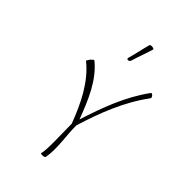

<svg xmlns="http://www.w3.org/2000/svg" viewBox="-256 -1292 1352 1462"><g transform="rotate(30 420.0 -561.0)"><path d="M564 -954C597 -1008 635 -1059 667 -1112C670 -1116 664 -1123 653 -1127C642 -1132 630 -1132 627 -1128C595 -1074 569 -1019 537 -966C531 -958 532 -950 540 -947C547 -944 559 -947 564 -954ZM268 -782C363 -653 396 -485 413 -314V-313C385 -208 350 -44 324 -4C321 0 329 5 342 8C354 10 366 9 369 4C417 -103 420 -211 450 -320C556 -489 676 -655 837 -782C841 -785 841 -796 836 -806C831 -815 823 -821 819 -818C665 -695 552 -533 448 -371C432 -533 411 -695 321 -818C319 -821 306 -815 291 -806C277 -796 267 -785 268 -782Z"/></g></svg>

Font: Nupuram Thin Italic
Style: Regular
Weight: 100
Designer: Santhosh Thottingal (santhosh.thottingal@gmail.com)
Foundry: SMC
Version: Version 1.000